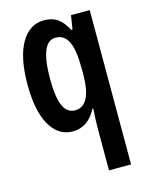

<svg xmlns="http://www.w3.org/2000/svg" viewBox="-119 -627 724 941"><g transform="rotate(-15 243.0 -156.5)"><path d="M315 24Q315 -10 319 -73H315Q272 10 194 10Q121 10 79.5 -62.5Q38 -135 38 -268Q38 -406 80.5 -479.5Q123 -553 198 -553Q237 -553 264.5 -534.5Q292 -516 314 -473H321L332 -543H427V240H315ZM231 -87Q315 -87 315 -249V-276Q315 -370 294.5 -413Q274 -456 229 -456Q152 -456 152 -267Q152 -174 171.5 -130.5Q191 -87 231 -87Z"/></g></svg>

Font: Noto Sans Thai Looped ExtraCondensed SemiBold
Style: Regular
Weight: 600
Width: 2
Designer: Sasikarn Vongin, Ben Mitchell
Foundry: The Fontpad Ltd
Version: Version 1.001; ttfautohint (v1.8.4.7-5d5b)